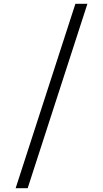

<svg xmlns="http://www.w3.org/2000/svg" viewBox="-20 -843 540 1006"><path d="M62 143 375 -823H438L125 143Z"/></svg>

Font: Iosevka Fixed SS04 Light
Style: Regular
Weight: 300
Monospace: yes
Designer: Belleve Invis
Foundry: Belleve Invis
Version: Version 32.5.0